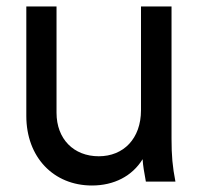

<svg xmlns="http://www.w3.org/2000/svg" viewBox="-20 -559 620 591"><path d="M263 12C331 12 387 -17 419 -69C420 -49 424 -28 429 0H520C511 -46 508 -80 508 -132V-539H414V-220C414 -132 360 -78 284 -78C207 -78 154 -131 154 -212V-539H61V-202C61 -75 145 12 263 12Z"/></svg>

Font: Mluvka Medium
Style: Regular
Weight: 500
Designer: Modified by Jiří Krblich, Original typeface by Gumpita Rahayu
Foundry: Gumpita Rahayu & Jiří Krblich
Version: Version 2.000;Glyphs 3.1.1 (3134)